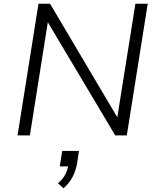

<svg xmlns="http://www.w3.org/2000/svg" viewBox="-20 -725 852 1028"><path d="M74 0 186 -705H248L608 -97L705 -705H771L659 0H597L236 -606L140 0ZM320 283 290 256Q318 233 330 208.5Q342 184 346 157L357 166H300L313 83H403L393 148Q386 189 368.5 222.5Q351 256 320 283Z"/></svg>

Font: Nunito Sans 7pt Light
Style: Italic
Weight: 300
Italic angle: -9°
Designer: Vernon Adams
Foundry: Vernon Adams
Version: Version 3.101;gftools[0.9.27]